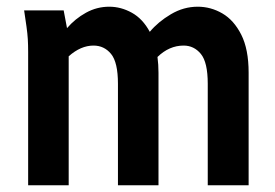

<svg xmlns="http://www.w3.org/2000/svg" viewBox="-20 -553 822 573"><path d="M52 -522H170L180 -469Q204 -497 236.5 -515Q269 -533 306 -533Q341 -533 373.5 -515Q406 -497 427 -458Q452 -488 490 -510.5Q528 -533 570 -533Q609 -533 643.5 -513Q678 -493 700 -449.5Q722 -406 722 -336V0H600V-303Q600 -367 579.5 -392Q559 -417 528 -417Q485 -417 450 -383Q453 -360 453 -336V0H332V-303Q332 -367 311.5 -392Q291 -417 259 -417Q221 -417 185 -385V0H64V-398Q64 -419 63 -436Q62 -453 59 -474Z"/></svg>

Font: Radio Canada Condensed SemiBold
Style: Regular
Weight: 600
Width: 3
Designer: Charles Daoud, Etienne Aubert Bonn, Alexandre Saumier Demers, Jacques Le Bailly
Foundry: Radio-Canada
Version: Version 2.104; ttfautohint (v1.8.4.7-5d5b);gftools[0.9.28.de